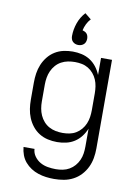

<svg xmlns="http://www.w3.org/2000/svg" viewBox="-104 -829 808 1120"><g transform="rotate(10 300.0 -269.0)"><path d="M296 223Q272 223 248.5 220Q225 217 202 209.5Q179 202 159 189Q139 176 123.5 158Q108 140 99.5 117Q91 94 89 70H154Q155 94 169.5 114Q184 134 204.5 145.5Q225 157 249 161Q273 165 296 165Q317 165 337.5 161Q358 157 376 146.5Q394 136 407.5 120.5Q421 105 429.5 86Q438 67 441 46.5Q444 26 444 5V-101Q434 -76 417.5 -54.5Q401 -33 378.5 -18.5Q356 -4 329.5 2Q303 8 276 8Q248 8 221 2Q194 -4 170.5 -18.5Q147 -33 129.5 -55Q112 -77 101.5 -102.5Q91 -128 87 -155Q83 -182 83 -210V-310Q83 -338 87 -365Q91 -392 101.5 -417.5Q112 -443 129.5 -465Q147 -487 170.5 -501.5Q194 -516 221 -522Q248 -528 276 -528Q303 -528 329.5 -522Q356 -516 378.5 -501.5Q401 -487 417.5 -465.5Q434 -444 444 -419V-520H509V5Q509 34 504 62.5Q499 91 486.5 117Q474 143 454 164.5Q434 186 408 199.5Q382 213 353.5 218Q325 223 296 223ZM299 -50Q320 -50 340 -54Q360 -58 377.5 -68.5Q395 -79 408.5 -95Q422 -111 430 -130Q438 -149 441 -169.5Q444 -190 444 -210V-310Q444 -330 441 -350.5Q438 -371 430 -390Q422 -409 408.5 -425Q395 -441 377.5 -451.5Q360 -462 340 -466Q320 -470 299 -470Q278 -470 257.5 -466Q237 -462 218.5 -452Q200 -442 186 -426Q172 -410 163.5 -391Q155 -372 151.5 -351.5Q148 -331 148 -310V-210Q148 -189 151.5 -168.5Q155 -148 163.5 -129Q172 -110 186 -94Q200 -78 218.5 -68Q237 -58 257.5 -54Q278 -50 299 -50ZM300 -571Q291 -571 282.5 -574Q274 -577 267.5 -583Q261 -589 258 -598Q255 -607 255 -616Q255 -655 268.5 -693.5Q282 -732 309 -761L346 -731Q332 -716 323 -697.5Q314 -679 310 -660Q317 -658 324 -654.5Q331 -651 336 -645Q341 -639 343 -631Q345 -623 345 -616Q345 -607 342 -598Q339 -589 332.5 -583Q326 -577 317.5 -574Q309 -571 300 -571Z"/></g></svg>

Font: Iosevka Aile Light
Style: Regular
Weight: 300
Designer: Belleve Invis
Foundry: Belleve Invis
Version: Version 27.3.5; ttfautohint (v1.8.4)